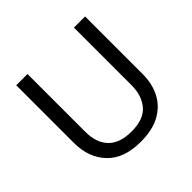

<svg xmlns="http://www.w3.org/2000/svg" viewBox="-177 -895 1085 1085"><g transform="rotate(-45 365.5 -352.0)"><path d="M640 -252Q640 -178 610 -118.5Q580 -59 518.5 -24.5Q457 10 362 10Q229 10 159.5 -62.5Q90 -135 90 -254V-714H180V-251Q180 -164 226.5 -116Q273 -68 367 -68Q464 -68 507.5 -119.5Q551 -171 551 -252V-714H640Z"/></g></svg>

Font: Noto Sans Wancho
Style: Regular
Weight: 400
Designer: Monotype Design Team
Foundry: Monotype Imaging Inc.
Version: Version 2.001; ttfautohint (v1.8.4.7-5d5b)